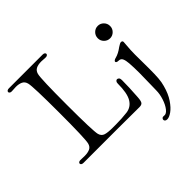

<svg xmlns="http://www.w3.org/2000/svg" viewBox="-215 -865 1234 1234"><g transform="rotate(-45 402.0 -248.5)"><path d="M343 -1H194H41Q31 -1 25.5 -5Q20 -9 20 -15Q20 -20 25 -24Q30 -28 39 -28L78 -27Q106 -27 125 -35.5Q144 -44 150 -68Q159 -104 159 -341Q159 -576 150 -612Q144 -636 125 -645Q106 -654 79 -654Q63 -654 41 -652H38Q30 -652 25 -656Q20 -660 20 -665Q20 -671 25.5 -675Q31 -679 41 -679H194H347Q357 -679 362.5 -675Q368 -671 368 -665Q368 -659 361.5 -655Q355 -651 345 -652Q321 -654 310 -654Q280 -654 262 -644.5Q244 -635 238 -612Q229 -576 229 -341Q229 -104 238 -68Q245 -42 267.5 -35Q290 -28 332 -28H363Q415 -28 465 -34Q510 -40 533.5 -79.5Q557 -119 557 -206Q557 -217 562 -223Q567 -229 573 -229Q581 -229 586.5 -222.5Q592 -216 592 -203Q592 -137 586 -53Q584 -21 576.5 -10.5Q569 0 549 0ZM672 -502Q672 -526 688.5 -542.5Q705 -559 728 -559Q751 -559 767.5 -542.5Q784 -526 784 -502Q784 -479 767.5 -462.5Q751 -446 728 -446Q705 -446 688.5 -462.5Q672 -479 672 -502ZM599 166Q599 159 605 154Q611 149 622 151Q640 154 658.5 130.5Q677 107 689 70Q701 33 701 0Q701 -27 702 -47Q704 -109 704 -156Q704 -207 701 -246Q699 -274 691.5 -290Q684 -306 665 -306Q655 -306 649.5 -309Q644 -312 644 -317Q644 -321 649.5 -325.5Q655 -330 665 -332Q696 -340 729 -365Q733 -367 743 -373.5Q753 -380 759 -380Q773 -380 773 -368L771 -341Q767 -299 767 -259L768 -131Q768 -79 765.5 -45.5Q763 -12 755 15Q740 71 714.5 108.5Q689 146 663.5 164Q638 182 620 182Q610 182 604.5 177.5Q599 173 599 166Z"/></g></svg>

Font: Hina Mincho
Style: Regular
Weight: 400
Designer: satsuyako
Foundry: satsuyako
Version: Version 1.100